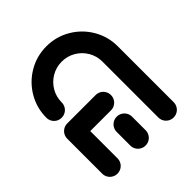

<svg xmlns="http://www.w3.org/2000/svg" viewBox="-95 -751 984 984"><g transform="rotate(45 397.0 -259.0)"><path d="M756.3 -55.6Q756.3 -40.4 748.9 -27.6Q741.5 -14.8 728.7 -7.4Q715.9 0 700.7 0H447.8Q432.6 0 419.8 -7.4Q407 -14.8 399.6 -27.6Q392.2 -40.4 392.2 -55.6Q392.2 -70.7 399.6 -83.5Q407 -96.3 419.8 -103.7Q432.6 -111.1 447.8 -111.1H700.7Q715.9 -111.1 728.7 -103.7Q741.5 -96.3 748.9 -83.5Q756.3 -70.7 756.3 -55.6ZM392.2 -51.9V-261.1Q392.2 -276.3 399.6 -289.1Q407 -301.9 419.8 -309.3Q432.6 -316.7 447.8 -316.7Q463 -316.7 475.7 -309.3Q488.5 -301.9 495.9 -289.1Q503.3 -276.3 503.3 -261.1V-51.9ZM351.5 -55.9Q351.5 -40.7 344.1 -28Q336.7 -15.2 323.9 -7.8Q311.1 -0.4 295.9 -0.4Q225.6 -0.4 166.1 -35.2Q106.7 -70 71.9 -129.4Q37 -188.9 37 -259.3Q37 -329.6 71.9 -389.1Q106.7 -448.5 166.1 -483.3Q225.6 -518.1 295.9 -518.1H700.7Q715.9 -518.1 728.7 -510.7Q741.5 -503.3 748.9 -490.6Q756.3 -477.8 756.3 -462.6Q756.3 -447.4 748.9 -434.6Q741.5 -421.9 728.7 -414.4Q715.9 -407 700.7 -407H295.9Q255.6 -407 221.7 -387.2Q187.8 -367.4 168 -333.5Q148.1 -299.6 148.1 -259.3Q148.1 -218.9 168 -185Q187.8 -151.1 221.7 -131.3Q255.6 -111.5 295.9 -111.5Q311.1 -111.5 323.9 -104.1Q336.7 -96.7 344.1 -83.9Q351.5 -71.1 351.5 -55.9ZM547 -259.3Q547 -274.4 554.4 -287.2Q561.9 -300 574.6 -307.4Q587.4 -314.8 602.6 -314.8H700.7Q715.9 -314.8 728.7 -307.4Q741.5 -300 748.9 -287.2Q756.3 -274.4 756.3 -259.3Q756.3 -244.1 748.9 -231.3Q741.5 -218.5 728.7 -211.1Q715.9 -203.7 700.7 -203.7H602.6Q587.4 -203.7 574.6 -211.1Q561.9 -218.5 554.4 -231.3Q547 -244.1 547 -259.3Z"/></g></svg>

Font: 26F Galaxy Sans
Style: Regular
Weight: 400
Designer: C₂₉H₂₅N₃O₅
Version: Version 1.100;FEAKit 1.0